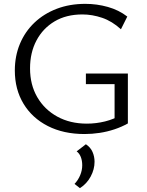

<svg xmlns="http://www.w3.org/2000/svg" viewBox="-20 -687 761 997"><path d="M419 9Q310 9 228.5 -32.5Q147 -74 102 -148.5Q57 -223 57 -321Q57 -396 83.5 -459.5Q110 -523 159 -569.5Q208 -616 275 -641.5Q342 -667 423 -667Q483 -667 540 -651Q597 -635 641 -601L608 -535Q562 -577 510.5 -594.5Q459 -612 408 -612Q324 -612 263.5 -576Q203 -540 169.5 -477Q136 -414 136 -332Q136 -247 173.5 -182.5Q211 -118 277.5 -81.5Q344 -45 431 -45Q479 -45 525.5 -56.5Q572 -68 612 -92L575 -46V-250H426V-305H644V-46Q612 -28 574.5 -15.5Q537 -3 497.5 3Q458 9 419 9ZM395 290 367 268Q386 248 396.5 222.5Q407 197 407 171Q407 147 399.5 128Q392 109 378 99L426 62Q450 78 460.5 102Q471 126 471 153Q471 192 451 229.5Q431 267 395 290Z"/></svg>

Font: Ysabeau Office
Style: Regular
Weight: 400
Designer: Christian Thalmann (Catharsis Fonts)
Version: Version 2.001;gftools[0.9.30]; featfreeze: tnum,lnum,ss02